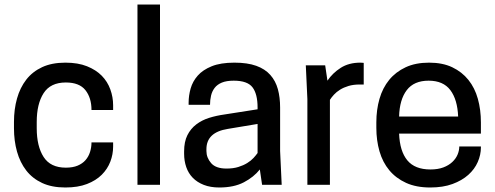

<svg xmlns="http://www.w3.org/2000/svg" viewBox="-20 -820 2196 852"><path d="M143 -251Q143 -171 173.5 -123.5Q204 -76 272 -76Q303 -76 324.5 -85Q346 -94 359.5 -109.5Q373 -125 379.5 -145.5Q386 -166 386 -188H482V-170Q482 -135 469.5 -102.5Q457 -70 431.5 -44.5Q406 -19 366 -3.5Q326 12 270 12Q210 12 167 -8Q124 -28 96.5 -63.5Q69 -99 55.5 -147Q42 -195 42 -251V-279Q42 -335 55.5 -383Q69 -431 96.5 -466.5Q124 -502 167 -522Q210 -542 270 -542Q326 -542 366 -526Q406 -510 431.5 -484Q457 -458 469.5 -423.5Q482 -389 482 -353V-332H386Q386 -386 359 -420Q332 -454 272 -454Q204 -454 173.5 -406.5Q143 -359 143 -279Z M590 -800H690V0H590Z M1133 -68Q1106 -34 1062 -11Q1018 12 953 12Q914 12 884.5 0.5Q855 -11 835.5 -31Q816 -51 806.5 -78.5Q797 -106 797 -138V-148Q797 -191 811.5 -220Q826 -249 851 -268Q876 -287 908 -297Q940 -307 976 -312L1123 -335V-343Q1123 -403 1100.5 -432.5Q1078 -462 1017 -462Q985 -462 964.5 -453.5Q944 -445 932.5 -430Q921 -415 916.5 -395.5Q912 -376 912 -355H817V-364Q817 -396 826 -427.5Q835 -459 857.5 -484.5Q880 -510 919.5 -526Q959 -542 1020 -542Q1078 -542 1117 -528Q1156 -514 1179.5 -487.5Q1203 -461 1213 -424.5Q1223 -388 1223 -343V-150L1230 0H1143ZM985 -72Q1015 -72 1037.5 -79Q1060 -86 1077 -96.5Q1094 -107 1105 -119Q1116 -131 1123 -141V-270L991 -248Q896 -233 896 -158V-150Q896 -120 917 -96Q938 -72 985 -72Z M1579 -542Q1584 -542 1588 -541.5Q1592 -541 1594 -541V-445H1576Q1548 -445 1526.5 -438.5Q1505 -432 1489 -422Q1473 -412 1462 -400Q1451 -388 1444 -377V0H1344V-380L1337 -530H1423L1433 -462Q1456 -496 1492 -519Q1528 -542 1579 -542Z M1751 -227Q1754 -149 1787.5 -108.5Q1821 -68 1890 -68Q1923 -68 1947 -77Q1971 -86 1987 -101Q2003 -116 2010.5 -134Q2018 -152 2018 -170H2114V-166Q2114 -133 2100 -101Q2086 -69 2058 -44Q2030 -19 1988 -3.5Q1946 12 1889 12Q1827 12 1782 -8.5Q1737 -29 1707.5 -64.5Q1678 -100 1664 -148.5Q1650 -197 1650 -253V-277Q1650 -333 1664 -381.5Q1678 -430 1707 -465.5Q1736 -501 1780 -521.5Q1824 -542 1884 -542Q1944 -542 1987 -521.5Q2030 -501 2058.5 -465.5Q2087 -430 2100.5 -381.5Q2114 -333 2114 -277V-227ZM1882 -462Q1817 -462 1785 -420Q1753 -378 1751 -303H2013Q2010 -378 1978.5 -420Q1947 -462 1882 -462Z"/></svg>

Font: Cooper Hewitt
Style: Regular
Weight: 707
Designer: Village Type and Design LLC
Foundry: Cooper Hewitt Smithsonian Design Museum
Version: 1.000